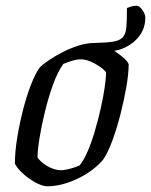

<svg xmlns="http://www.w3.org/2000/svg" viewBox="-20 -650 527 670"><path d="M146 0Q133 0 116.5 -7Q100 -14 83 -26Q66 -38 52.5 -51.5Q39 -65 32 -79Q32 -120 40 -169Q48 -218 60.5 -267Q73 -316 88.5 -355.5Q104 -395 119 -415Q130 -426 151.5 -440.5Q173 -455 199.5 -468.5Q226 -482 254.5 -491Q283 -500 308 -500Q322 -500 341 -492.5Q360 -485 379 -472.5Q398 -460 412 -447.5Q426 -435 429 -426Q429 -393 421 -347Q413 -301 400.5 -252Q388 -203 372.5 -160.5Q357 -118 340 -93Q316 -65 283.5 -44.5Q251 -24 215 -12Q179 0 146 0ZM193 -56Q201 -56 213 -58.5Q225 -61 237.5 -65Q250 -69 258 -73Q272 -90 285.5 -121Q299 -152 310.5 -191Q322 -230 331 -269.5Q340 -309 345 -343Q350 -377 350 -398Q341 -409 326 -419Q311 -429 294 -436Q277 -443 262 -443Q249 -443 233.5 -438.5Q218 -434 201 -427Q181 -399 165 -354.5Q149 -310 137 -261Q125 -212 118 -169Q111 -126 111 -100Q120 -88 133.5 -78Q147 -68 163 -62Q179 -56 193 -56ZM347 -470Q339 -470 327.5 -472Q316 -474 307 -478L308 -500Q350 -501 373.5 -504.5Q397 -508 408 -519.5Q419 -531 421 -555.5Q423 -580 423 -622Q435 -627 443 -628.5Q451 -630 457 -630Q466 -630 476.5 -615.5Q487 -601 487 -588Q487 -554 468.5 -527.5Q450 -501 419 -485.5Q388 -470 347 -470Z"/></svg>

Font: Texturina 12pt Light
Style: Italic
Weight: 300
Italic angle: -11°
Designer: Guillermo Torres Carreño
Foundry: Omnibus-Type
Version: Version 1.002